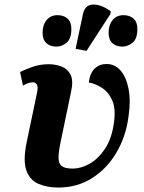

<svg xmlns="http://www.w3.org/2000/svg" viewBox="-20 -831 647 861"><path d="M242 10Q190 10 151.5 -7Q113 -24 98 -67.5Q83 -111 99 -190L146 -415Q152 -443 145 -452.5Q138 -462 128 -462Q108 -462 83 -447L70 -508Q94 -520 127 -531.5Q160 -543 199 -543Q227 -543 254 -533.5Q281 -524 295.5 -498Q310 -472 299 -421L253 -200Q243 -153 242.5 -125.5Q242 -98 256.5 -86.5Q271 -75 307 -75Q342 -75 380.5 -96Q419 -117 450 -162.5Q481 -208 491 -281Q500 -345 482.5 -382.5Q465 -420 435 -438.5Q405 -457 378 -461Q384 -505 405.5 -524.5Q427 -544 458 -544Q495 -544 520.5 -515Q546 -486 556.5 -432.5Q567 -379 556 -306Q544 -217 501.5 -145.5Q459 -74 392.5 -32Q326 10 242 10ZM368 -603 319 -612 352 -768Q361 -810 398 -810.5Q435 -811 477 -780L475 -768ZM529 -622Q501 -622 484 -637.5Q467 -653 467 -684Q467 -719 485 -741Q503 -763 534 -763Q561 -763 578.5 -748Q596 -733 596 -701Q596 -657 574.5 -639.5Q553 -622 529 -622ZM233 -622Q205 -622 188 -637.5Q171 -653 171 -684Q171 -719 189 -741Q207 -763 238 -763Q265 -763 282.5 -748Q300 -733 300 -701Q300 -657 278.5 -639.5Q257 -622 233 -622Z"/></svg>

Font: Noto Serif
Style: Bold Italic
Weight: 700
Italic angle: -12°
Designer: Monotype Design Team
Foundry: Monotype Imaging Inc.
Version: Version 2.013